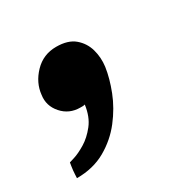

<svg xmlns="http://www.w3.org/2000/svg" viewBox="-79 -223 433 436"><g transform="rotate(-30 137.0 -5.0)"><path d="M8 136Q8 136 8.5 126Q9 116 10.5 106.5Q12 97 12 97Q12 97 25 93Q38 89 55.5 78.5Q73 68 88 49Q103 30 107 0Q104 1 101 1Q98 1 95 1Q66 1 47.5 -20Q29 -41 33 -68Q36 -98 59 -122Q82 -146 116 -146Q147 -146 164 -131.5Q181 -117 187 -95.5Q193 -74 190 -51Q186 -23 173.5 9Q161 41 138.5 70Q116 99 83.5 117.5Q51 136 8 136Z"/></g></svg>

Font: Inclusive Sans SemiBold
Style: Italic
Weight: 600
Italic angle: -7°
Designer: Olivia King
Foundry: Olivia King
Version: Version 2.004